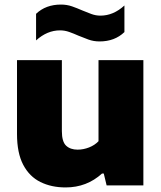

<svg xmlns="http://www.w3.org/2000/svg" viewBox="-20 -812 706 841"><path d="M267.5 9Q205 9 157 -14.8Q109 -38.5 81.8 -90Q54.5 -141.5 54.5 -225V-548.5H251V-237.5Q251 -191.5 269.5 -174Q288 -156.5 320 -156.5Q345 -156.5 370 -166.2Q395 -176 411.5 -193.5V-548.5H608V0H447L434.5 -52H427Q360 9 267.5 9ZM416 -630.5Q390 -630.5 367.2 -638.8Q344.5 -647 323 -656Q303 -665 283.2 -672Q263.5 -679 243 -679Q186.5 -679 138 -635V-751.5Q180.5 -792 247 -792Q273 -792 295.8 -784Q318.5 -776 340 -766.5Q360 -758 379.8 -750.8Q399.5 -743.5 420 -743.5Q476.5 -743.5 525 -788V-671.5Q482.5 -630.5 416 -630.5Z"/></svg>

Font: Encode Sans SemiExpanded SemiExpanded ExtraBold
Style: Regular
Weight: 800
Width: 6
Designer: Multiple Designers
Foundry: Impallari Type
Version: Version 3.000; ttfautohint (v1.8.3) -l 8 -r 50 -G 200 -x 14 